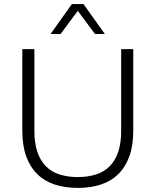

<svg xmlns="http://www.w3.org/2000/svg" viewBox="-20 -908 760 938"><path d="M360 10Q297 10 247 -6.5Q197 -23 162 -57.5Q127 -92 108 -144.5Q89 -197 89 -269V-668H148V-269Q148 -209 162.5 -166Q177 -123 204.5 -95.5Q232 -68 271.5 -55.5Q311 -43 360 -43Q409 -43 448.5 -55.5Q488 -68 515.5 -95.5Q543 -123 557.5 -166Q572 -209 572 -269V-668H631V-269Q631 -197 612 -144.5Q593 -92 558 -57.5Q523 -23 473 -6.5Q423 10 360 10ZM444 -742 360 -855 276 -742H227L331 -888H388L492 -742Z"/></svg>

Font: Celebes Light
Style: Regular
Weight: 300
Designer: Anugrah Pasau
Foundry: Lafontype
Version: Version 1.000; ttfautohint (v1.8.4)